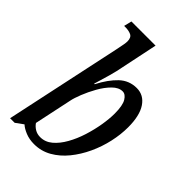

<svg xmlns="http://www.w3.org/2000/svg" viewBox="-228 -850 950 950"><g transform="rotate(45 246.5 -375.0)"><path d="M198 10Q165 10 138 -1Q111 -12 96 -26L56 3H24L156 -615Q161 -639 163.5 -653.5Q166 -668 166 -676Q166 -703 149.5 -711Q133 -719 110 -719H100L110 -760H279L232 -535Q228 -518 221.5 -494.5Q215 -471 208 -448.5Q201 -426 197 -412H201Q233 -474 271 -510Q309 -546 362 -546Q411 -546 440 -503Q469 -460 469 -378Q469 -328 457 -274Q445 -220 421.5 -169.5Q398 -119 365 -78.5Q332 -38 290 -14Q248 10 198 10ZM195 -36Q230 -36 258 -59.5Q286 -83 308 -122Q330 -161 344.5 -207Q359 -253 366.5 -298Q374 -343 374 -379Q374 -436 359 -460.5Q344 -485 324 -485Q297 -485 271.5 -459.5Q246 -434 225.5 -397.5Q205 -361 191 -325.5Q177 -290 173 -269L131 -71Q141 -56 157.5 -46Q174 -36 195 -36Z"/></g></svg>

Font: Noto Serif Condensed
Style: Italic
Weight: 400
Width: 3
Italic angle: -12°
Designer: Monotype Design Team
Foundry: Monotype Imaging Inc.
Version: Version 2.014; ttfautohint (v1.8.4.7-5d5b)